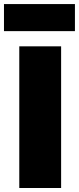

<svg xmlns="http://www.w3.org/2000/svg" viewBox="-35 -946 397 966"><path d="M62 0Q62 -56.5 62 -109.8Q62 -163 62 -230.5V-474Q62 -544.5 62 -599.8Q62 -655 62 -713H272.5Q272.5 -655 272.5 -599.8Q272.5 -544.5 272.5 -474V-230.5Q272.5 -163 272.5 -109.8Q272.5 -56.5 272.5 0ZM-15 -789.5V-925.5Q25 -925.5 69.8 -925.5Q114.5 -925.5 163.5 -925.5Q212.5 -925.5 257.2 -925.5Q302 -925.5 342 -925.5V-789.5Q302 -789.5 257.2 -789.5Q212.5 -789.5 163.5 -789.5Q114.5 -789.5 69.8 -789.5Q25 -789.5 -15 -789.5Z"/></svg>

Font: Commissioner Thin ExtraBold
Style: Regular
Weight: 800
Version: Version 1.000